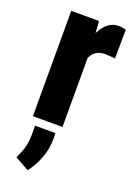

<svg xmlns="http://www.w3.org/2000/svg" viewBox="-150 -598 638 905"><g transform="rotate(20 169.0 -145.0)"><path d="M195.8 -403.8V0H47.4V-528.3H186.5ZM319.3 -532.2 317.9 -387.7Q308.6 -389.2 294.4 -390.4Q280.3 -391.6 270.5 -391.6Q248 -391.6 232.4 -384.8Q216.8 -377.9 206.5 -364.5Q196.3 -351.1 191.4 -331.1Q186.5 -311 186.5 -285.2L160.2 -299.8Q160.2 -352.5 168.2 -396Q176.3 -439.5 192.1 -471.2Q208 -502.9 230.5 -520.5Q252.9 -538.1 280.8 -538.1Q290.5 -538.1 301.5 -536.6Q312.5 -535.2 319.3 -532.2ZM174.8 38.6V72.8Q174.8 120.1 155.8 168.2Q136.7 216.3 111.3 247.6L40.5 208.5Q54.2 182.1 63.2 152.8Q72.3 123.5 72.3 81.1V38.6Z"/></g></svg>

Font: Roboto Condensed ExtraBold
Style: Regular
Weight: 800
Designer: Christian Robertson
Foundry: Google
Version: Version 3.008; 2023